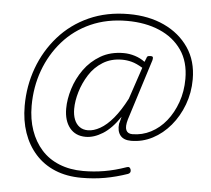

<svg xmlns="http://www.w3.org/2000/svg" viewBox="-55 -712 1006 914"><g transform="rotate(5 448.5 -255.0)"><path d="M266 -179Q266 -224 281.5 -274Q297 -324 328 -367.5Q359 -411 406 -438.5Q453 -466 516 -466Q543 -466 570 -457.5Q597 -449 618 -433L625 -450Q627 -458 630.5 -460.5Q634 -463 645 -463Q655 -463 656 -457.5Q657 -452 655 -444L563 -153Q553 -118 560.5 -101.5Q568 -85 590 -85Q637 -85 678.5 -106.5Q720 -128 751 -166.5Q782 -205 800.5 -257Q819 -309 819 -369Q819 -451 780.5 -506.5Q742 -562 674.5 -591Q607 -620 519 -620Q423 -620 345.5 -585.5Q268 -551 213.5 -489Q159 -427 130 -347.5Q101 -268 101 -178Q101 -114 119.5 -61Q138 -8 172.5 30.5Q207 69 258 89.5Q309 110 372 110Q423 110 473 101.5Q523 93 577 74Q592 68 597 84Q601 99 587 105Q532 124 479 133.5Q426 143 367 143Q296 143 240.5 120Q185 97 146.5 54Q108 11 88 -47Q68 -105 68 -175Q68 -270 99.5 -356Q131 -442 190.5 -509.5Q250 -577 334.5 -615Q419 -653 524 -653Q620 -653 694 -618.5Q768 -584 811 -521Q854 -458 854 -370Q854 -306 832.5 -248.5Q811 -191 774 -147Q737 -103 689 -78Q641 -53 587 -53Q551 -53 535 -73.5Q519 -94 523 -129Q525 -137 527.5 -145Q530 -153 532 -163Q493 -105 451 -79Q409 -53 370 -53Q321 -53 293.5 -87Q266 -121 266 -179ZM304 -181Q304 -152 312.5 -130.5Q321 -109 337.5 -97Q354 -85 378 -85Q405 -85 436 -102.5Q467 -120 498 -157Q529 -194 559 -252L610 -404Q580 -422 557 -428Q534 -434 511 -434Q459 -434 419.5 -409.5Q380 -385 355 -345.5Q330 -306 317 -262.5Q304 -219 304 -181Z"/></g></svg>

Font: Playwrite CO Thin
Style: Regular
Weight: 250
Version: Version 1.002